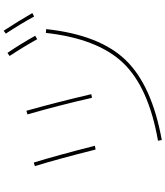

<svg xmlns="http://www.w3.org/2000/svg" viewBox="52 -918 896 1040"><g transform="rotate(-90 500.0 -398.0)"><path d="M257.8 9.8Q546.9 -41 678.7 -178.7Q810.5 -316.4 841.8 -597.7L862.3 -595.7Q831.1 -306.6 694.3 -165Q557.6 -23.4 261.7 30.3ZM716.8 -793.9 733.4 -805.7Q782.2 -734.4 826.2 -655.3L807.6 -644.5Q767.6 -716.8 716.8 -793.9ZM837.9 -814.5 853.5 -826.2Q907.2 -744.1 949.2 -670.9L930.7 -661.1Q890.6 -734.4 837.9 -814.5ZM120.1 -657.2 139.6 -663.1Q177.7 -539.1 230.5 -332L210 -328.1Q157.2 -538.1 120.1 -657.2ZM400.4 -697.3 419.9 -703.1Q465.8 -540 509.8 -351.6L490.2 -347.7Q451.2 -519.5 400.4 -697.3Z"/></g></svg>

Font: Mgen+ 1mn thin
Style: Regular
Weight: 100
Designer: [Source Han Sans]
Ryoko NISHIZUKA  (kana & ideographs); Paul D. Hunt (Latin, Greek & Cyrillic); Wenlong ZHANG  (bopomofo
Version: Version 1.059.20150602